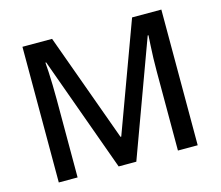

<svg xmlns="http://www.w3.org/2000/svg" viewBox="-101 -845 1121 976"><g transform="rotate(-15 459.0 -357.0)"><path d="M408 0 189 -606H185Q187 -586 188.5 -554.5Q190 -523 191 -486Q192 -449 192 -411V0H93V-714H249L456 -143H460L670 -714H824V0H720V-416Q720 -451 721 -486.5Q722 -522 724 -553Q726 -584 727 -605H723L501 0Z"/></g></svg>

Font: Noto Sans Khmer Medium
Style: Regular
Weight: 500
Version: Version 2.003